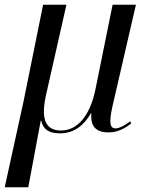

<svg xmlns="http://www.w3.org/2000/svg" viewBox="-54 -556 625 815"><path d="M-34 239H66L119 -44H121C129 -7 153 10 201 10C259 10 301 -22 332 -75H334C329 -21 352 6 407 6C447 6 479 -13 503 -32L499 -41C476 -24 452 -11 437 -11C414 -11 407 -31 423 -103L523 -536H424L351 -176C327 -60 272 -2 205 -2C134 -2 119 -58 143 -160L228 -536H129L46 -126Z"/></svg>

Font: Noto Serif Display SemiCondensed
Style: Italic
Weight: 400
Width: 4
Italic angle: -12°
Designer: Monotype Design Team
Foundry: Monotype Imaging Inc.
Version: Version 2.009